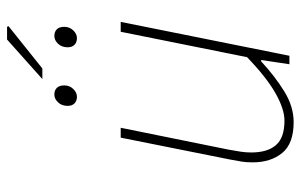

<svg xmlns="http://www.w3.org/2000/svg" viewBox="-174 -666 852 544"><g transform="rotate(-90 252.0 -394.0)"><path d="M178 12Q117 12 90.5 -20.5Q64 -53 64 -104Q64 -122 66 -134.5Q68 -147 72 -168L134 -478H162L100 -172Q96 -150 94 -136.5Q92 -123 92 -108Q92 -62 113 -38Q134 -14 182 -14Q215 -14 260 -39.5Q305 -65 362 -120L434 -478H462L366 0H342L354 -80H350Q308 -41 265 -14.5Q222 12 178 12ZM250 -602Q238 -602 231 -609Q224 -616 224 -628Q224 -645 234 -655.5Q244 -666 256 -666Q268 -666 275 -659Q282 -652 282 -638Q282 -623 272 -612.5Q262 -602 250 -602ZM416 -602Q404 -602 397 -609Q390 -616 390 -628Q390 -645 400 -655.5Q410 -666 422 -666Q434 -666 441 -659Q448 -652 448 -638Q448 -623 438 -612.5Q428 -602 416 -602ZM300 -700 412 -800H448L450 -796L330 -700Z"/></g></svg>

Font: Source Sans 3 ExtraLight
Style: Italic
Weight: 250
Italic angle: -11°
Designer: Paul D. Hunt
Foundry: Adobe
Version: Version 3.046;hotconv 1.0.118;makeotfexe 2.5.65603